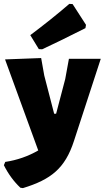

<svg xmlns="http://www.w3.org/2000/svg" viewBox="-38 -775 539 989"><path d="M190 -386 174 -476 -12 -469 159 0C107 30 50 50 -11 59L-18 76C5 122 34 161 67 192L80 194C224 150 297 93 343 -49L481 -472H317L298 -368L251 -189H241ZM336 -754 319 -755C253 -698 186 -645 118 -594L162 -522L179 -521C233 -546 307 -582 402 -630L405 -647Z"/></svg>

Font: Luna Sans Black
Style: Regular
Weight: 900
Designer: Juan Pablo del Peral
Foundry: Huerta Tipografica
Version: Version 2.001; ttfautohint (v1.5)